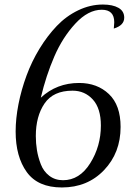

<svg xmlns="http://www.w3.org/2000/svg" viewBox="-20 -740 601 847"><path d="M49 -160Q49 -217 61.5 -280.5Q74 -344 97 -406.5Q120 -469 154.5 -525.5Q189 -582 230.5 -625.5Q272 -669 325 -694.5Q378 -720 434 -720Q477 -720 502.5 -705.5Q528 -691 528 -662Q528 -628 482 -614Q482 -619 483 -627Q484 -635 484 -642Q484 -697 429 -697Q369 -697 312.5 -636Q256 -575 219.5 -490.5Q183 -406 160 -309Q230 -374 329 -374Q409 -374 460.5 -325Q512 -276 512 -180Q512 -66 439 10.5Q366 87 253 87Q147 87 98 19Q49 -49 49 -160ZM138 -140Q138 -108 143 -77.5Q148 -47 160 -15.5Q172 16 197.5 35.5Q223 55 258 55Q331 55 378 -20Q425 -95 425 -186Q425 -262 389.5 -301Q354 -340 300 -340Q215 -340 176.5 -283.5Q138 -227 138 -140Z"/></svg>

Font: DancingScriptRegular
Style: Regular
Weight: 400
Designer: Pablo Impallari
Foundry: Pablo Impallari. www.impallari.com
Version: Version 1.002